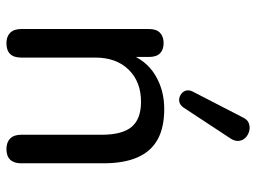

<svg xmlns="http://www.w3.org/2000/svg" viewBox="-122 -686 815 612"><g transform="rotate(90 286.0 -380.5)"><path d="M118 7Q97 7 85 -5Q73 -17 73 -40V-448Q73 -471 85 -482.5Q97 -494 118 -494Q139 -494 150.5 -482.5Q162 -471 162 -448V-366L151 -381Q172 -438 219.5 -467Q267 -496 328 -496Q387 -496 425 -475Q463 -454 482 -411Q501 -368 501 -302V-40Q501 -17 489.5 -5Q478 7 456 7Q434 7 422 -5Q410 -17 410 -40V-297Q410 -362 385 -392Q360 -422 305 -422Q241 -422 202.5 -382.5Q164 -343 164 -276V-40Q164 7 118 7ZM323 -557Q315 -546 304.5 -544Q294 -542 284 -547.5Q274 -553 270 -563Q266 -573 272 -586L354 -745Q361 -761 373 -765.5Q385 -770 397.5 -767Q410 -764 419 -755.5Q428 -747 429.5 -734.5Q431 -722 423 -709Z"/></g></svg>

Font: Nunito Medium
Style: Regular
Weight: 500
Designer: Vernon Adams
Foundry: Vernon Adams
Version: Version 3.602